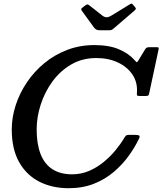

<svg xmlns="http://www.w3.org/2000/svg" viewBox="-20 -1005 877 1037"><path d="M488 -856Q493 -849.5 499.8 -845.5Q506.5 -841.5 521 -841.5H568.5Q580.5 -841.5 585.2 -844.5Q590 -847.5 596 -853L706 -947.5Q714 -954.5 713.8 -958.2Q713.5 -962 708 -968.5L700.5 -977Q695.5 -983.5 692.2 -985Q689 -986.5 680 -981L582 -921Q566 -911.5 555.2 -911.8Q544.5 -912 532.5 -921L464 -975Q456.5 -980.5 453.2 -981.2Q450 -982 441 -976L426 -964.5Q418.5 -959.5 418.5 -955.8Q418.5 -952 423 -945.5ZM730.5 -255.5Q736.5 -267.5 732.5 -272Q728.5 -276.5 709 -276.5H675.5Q664.5 -276.5 659.8 -271.8Q655 -267 651 -260Q631.5 -227 603 -192.5Q574.5 -158 538.5 -128.8Q502.5 -99.5 460 -81.5Q417.5 -63.5 369.5 -63.5Q306 -63.5 263.2 -91Q220.5 -118.5 199.2 -172.8Q178 -227 178 -306.5Q178 -372 199.8 -439.8Q221.5 -507.5 263 -564.5Q304.5 -621.5 364.2 -656.5Q424 -691.5 500 -691.5Q566 -691.5 617 -667.5Q668 -643.5 696 -601.2Q724 -559 719.5 -503Q718.5 -493 720.8 -489.8Q723 -486.5 735.5 -486.5H765Q778.5 -486.5 781.5 -490Q784.5 -493.5 786.5 -504.5L836.5 -738Q838 -746 836.2 -748Q834.5 -750 825.5 -750H786.5Q777.5 -750 773 -747.8Q768.5 -745.5 765 -740.5L728 -679.5Q720.5 -668 718.5 -668.8Q716.5 -669.5 708 -679Q676.5 -715.5 623.2 -738.5Q570 -761.5 489 -761.5Q410.5 -761.5 342.2 -735.2Q274 -709 219 -663.5Q164 -618 124.8 -559.5Q85.5 -501 64.5 -436Q43.5 -371 43.5 -305.5Q43.5 -199.5 83.5 -129Q123.5 -58.5 192.8 -23.5Q262 11.5 350.5 11.5Q426.5 11.5 487 -12.5Q547.5 -36.5 594.2 -76.2Q641 -116 674.8 -162.8Q708.5 -209.5 730.5 -255.5Z"/></svg>

Font: Besley Medium
Style: Italic
Weight: 500
Italic angle: -13°
Designer: Owen Earl
Foundry: indestructible type*
Version: Version 2.001